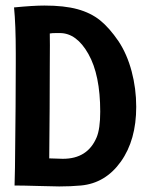

<svg xmlns="http://www.w3.org/2000/svg" viewBox="-20 -670 558 695"><path d="M196.8 -550.3H182.1Q168.5 -550.3 160.2 -548.8Q160.6 -536.1 160.6 -506.3Q160.6 -491.2 160.4 -470Q160.2 -448.7 160.2 -431.6Q160.2 -288.1 158.2 -96.7Q201.2 -95.2 206.5 -95.2H208Q296.9 -95.2 329.6 -172.4Q342.8 -203.6 342.8 -265.6Q342.8 -398.9 300 -474.6Q257.3 -550.3 196.8 -550.3ZM34.2 -62.5Q34.2 -70.3 34.9 -132.8Q35.6 -195.3 36.4 -283.2Q37.1 -371.1 37.1 -439.9V-477.1Q37.1 -581.1 30.8 -643.1Q100.1 -649.9 140.6 -649.9Q212.9 -649.9 260.7 -636.7Q308.6 -623.5 342 -596.7Q375.5 -569.8 409.2 -520.5Q439.9 -474.1 456.5 -411.9Q473.1 -349.6 473.1 -283.2Q473.1 -163.1 417.5 -85Q361.8 -6.8 272.9 1.5Q235.4 4.9 194.3 4.9Q175.8 4.9 119.1 3.2Q62.5 1.5 32.7 1.5Q32.7 -14.6 34.2 -62.5Z"/></svg>

Font: Fantasque Sans Mono
Style: Bold
Weight: 700
Monospace: yes
Designer: Jany Belluz
Version: Version 1.8.0 ; ttfautohint (v1.8.2)